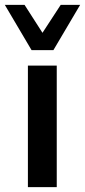

<svg xmlns="http://www.w3.org/2000/svg" viewBox="-26 -770 350 790"><path d="M103.8 -563.8 -6.2 -750H75L148.8 -635L223.8 -750H303.8L193.8 -563.8ZM88.8 0V-500H207.5V0Z"/></svg>

Font: Now Medium
Style: Regular
Weight: 500
Designer: Alfredo Marco Pradil
Foundry: Alfredo Marco Pradil
Version: Version 1.002;PS 001.002;hotconv 1.0.88;makeotf.lib2.5.64775